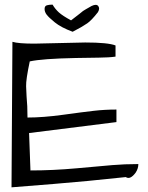

<svg xmlns="http://www.w3.org/2000/svg" viewBox="-20 -802 632 822"><path d="M344.7 -620.1Q442.4 -620.1 474.6 -607.4V-559.6Q448.2 -555.7 402.3 -555.2Q356.4 -554.7 304.7 -553.7Q160.2 -550.8 107.4 -539.1Q90.8 -460.9 91.8 -432.6Q92.8 -404.3 93.8 -388.7Q97.7 -350.6 97.7 -298.8Q164.1 -298.8 249.5 -310.5Q335 -322.3 381.8 -327.6Q428.7 -333 478.5 -333V-279.3L104.5 -232.4L110.4 -72.3Q207 -72.3 308.1 -81.5Q409.2 -90.8 461.4 -95.2Q513.7 -99.6 572.3 -99.6Q572.3 -80.1 560.5 -62.5Q537.1 -31.2 518.6 -43.9Q346.7 -25.4 211.4 -14.6Q76.2 -3.9 29.3 0L33.2 -623Q58.6 -615.2 127 -615.2ZM205.1 -782.2Q215.8 -763.7 231.9 -749Q248 -734.4 284.2 -714.8Q310.5 -734.4 320.3 -742.7Q330.1 -751 335.4 -754.9Q340.8 -758.8 347.2 -762.2Q353.5 -765.6 372.1 -776.4Q392.6 -786.1 400.4 -776.4Q404.3 -771.5 404.3 -765.1Q404.3 -758.8 399.4 -750Q371.1 -713.9 353.5 -702.1Q331.1 -686.5 291 -666Q241.2 -684.6 214.8 -706.1Q188.5 -727.5 179.7 -739.3Q170.9 -751 170.9 -763.7Q170.9 -776.4 180.7 -779.3Q190.4 -782.2 205.1 -782.2Z"/></svg>

Font: Architects Daughter
Style: Regular
Weight: 400
Designer: Kimberly Geswein
Foundry: Kimberly Geswein
Version: Version 1.003 2010